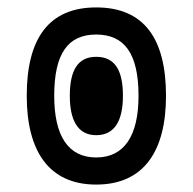

<svg xmlns="http://www.w3.org/2000/svg" viewBox="-20 -486 519 517"><path d="M239 11C368 11 427 -80 427 -228C427 -382 368 -466 239 -466C111 -466 52 -382 52 -228C52 -80 111 11 239 11ZM239 -62C163 -62 126 -121 126 -228C126 -342 163 -393 239 -393C315 -393 353 -342 353 -228C353 -121 315 -62 239 -62ZM239 -122C290 -122 311 -163 311 -228C311 -296 290 -333 239 -333C189 -333 168 -296 168 -228C168 -163 189 -122 239 -122Z"/></svg>

Font: Noto Sans Thai UI ExtraCondensed Medium
Style: Regular
Weight: 500
Width: 3
Designer: Monotype Design Team
Foundry: Monotype Imaging Inc.
Version: Version 1.901